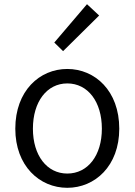

<svg xmlns="http://www.w3.org/2000/svg" viewBox="-20 -883 642 916"><path d="M301 13C433 13 549 -91 549 -269C549 -450 433 -554 301 -554C169 -554 53 -450 53 -269C53 -91 169 13 301 13ZM301 -55C204 -55 137 -141 137 -269C137 -398 204 -485 301 -485C399 -485 466 -398 466 -269C466 -141 399 -55 301 -55ZM281 -639 453 -809 395 -863 239 -680Z"/></svg>

Font: Noto Sans CJK HK DemiLight
Style: Regular
Weight: 350
Designer: Ryoko NISHIZUKA 西塚涼子 (kana, bopomofo & ideographs); Paul D. Hunt (Latin, Greek & Cyrillic); Sandoll Communications 산돌커뮤니
Foundry: Adobe
Version: Version 2.004;hotconv 1.0.118;makeotfexe 2.5.65603